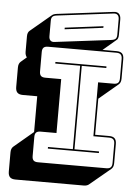

<svg xmlns="http://www.w3.org/2000/svg" viewBox="-68 -1022 841 1192"><g transform="rotate(5 352.5 -426.5)"><path d="M501 119H75Q51 119 40 108Q29 97 29 73V-46Q29 -59 32.5 -68Q36 -77 43 -83L164 -185V-408H75Q51 -408 40 -419Q29 -430 29 -454V-575Q29 -588 32.5 -597Q36 -606 43 -612L79 -643Q74 -648 71 -657Q68 -666 68 -677V-773Q68 -786 71.5 -794.5Q75 -803 81 -808L211 -917Q215 -921 223.5 -924Q232 -927 242 -928L591 -971Q613 -974 624.5 -962.5Q636 -951 636 -928V-832Q636 -819 632.5 -810Q629 -801 622 -797L543 -730H630Q654 -730 665 -719Q676 -708 676 -684V-563Q676 -550 672.5 -541Q669 -532 662 -526L543 -426V-201H630Q654 -201 665 -190Q676 -179 676 -155V-36Q676 -23 672.5 -14Q669 -5 662 1L532 109Q528 113 519.5 116Q511 119 501 119ZM590 -796Q609 -798 617.5 -805.5Q626 -813 626 -832V-928Q626 -945 617.5 -954Q609 -963 592 -961L243 -918Q224 -916 215.5 -908.5Q207 -901 207 -882V-786Q207 -769 215.5 -760Q224 -751 241 -753ZM297 -847 536 -877V-867L297 -837ZM204 0H630Q649 0 657.5 -8.5Q666 -17 666 -36V-155Q666 -174 657.5 -182.5Q649 -191 630 -191H533V-527H630Q649 -527 657.5 -535.5Q666 -544 666 -563V-684Q666 -703 657.5 -711.5Q649 -720 630 -720H204Q185 -720 176.5 -711.5Q168 -703 168 -684V-563Q168 -544 176.5 -535.5Q185 -527 204 -527H303V-191H204Q185 -191 176.5 -182.5Q168 -174 168 -155V-36Q168 -17 176.5 -8.5Q185 0 204 0ZM576 -90H258V-100H413V-620H258V-630H576V-620H423V-100H576Z"/></g></svg>

Font: Bungee Shade
Style: Regular
Weight: 400
Designer: David Jonathan Ross
Foundry: David Jonathan Ross
Version: Version 1.000;PS 1.0;hotconv 1.0.72;makeotf.lib2.5.5900